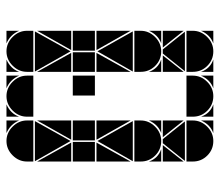

<svg xmlns="http://www.w3.org/2000/svg" viewBox="-64 -634 695 608"><g transform="rotate(90 284.0 -329.5)"><path d="M284 -657Q311 -657 330 -638Q349 -619 349 -592V-572H219V-592Q219 -618 238.5 -637.5Q258 -657 284 -657ZM142 -492Q169 -492 188 -473Q207 -454 207 -427V-407H77V-427Q77 -453 96.5 -472.5Q116 -492 142 -492ZM142 -657Q169 -657 188 -638Q207 -619 207 -592V-572H77V-592Q77 -618 96.5 -637.5Q116 -657 142 -657ZM426 -492Q453 -492 472 -473Q491 -454 491 -427V-407H361V-427Q361 -453 380.5 -472.5Q400 -492 426 -492ZM426 -657Q453 -657 472 -638Q491 -619 491 -592V-572H361V-592Q361 -618 380.5 -637.5Q400 -657 426 -657ZM426 -2Q400 -2 380.5 -21.5Q361 -41 361 -67V-87H491V-67Q491 -41 471.5 -21.5Q452 -2 426 -2ZM142 -2Q116 -2 96.5 -21.5Q77 -41 77 -67V-87H207V-67Q207 -41 187.5 -21.5Q168 -2 142 -2ZM284 -2Q258 -2 238.5 -21.5Q219 -41 219 -67V-87H349V-67Q349 -41 329.5 -21.5Q310 -2 284 -2ZM363 -92 426 -205 490 -92ZM79 -92 142 -205 206 -92ZM206 -402 142 -290 79 -402ZM490 -402 426 -290 363 -402ZM205 -567 149 -497H136L80 -567ZM489 -567 433 -497H420L364 -567ZM424 -212H361V-282H424ZM140 -212H77V-282H140ZM491 -212H429V-282H491ZM207 -212H145V-282H207ZM77 -287V-395L138 -287ZM361 -287V-395L422 -287ZM361 -207H422L361 -99ZM77 -207H138L77 -99ZM207 -287H147L207 -395ZM491 -207V-99L431 -207ZM207 -207V-99L147 -207ZM491 -287H431L491 -395ZM361 -497V-563L414 -497ZM77 -497V-563L130 -497ZM207 -497H155L207 -563ZM491 -497H439L491 -563ZM219 -42Q231 -14 259 -2H219ZM77 -42Q89 -14 117 -2H77ZM361 -42Q373 -14 401 -2H361ZM361 -492H401Q387 -487 377 -477Q367 -467 361 -453ZM310 -2Q324 -8 334 -18Q344 -28 349 -42V-2ZM361 -657H401Q387 -652 377 -642Q367 -632 361 -618ZM77 -492H117Q103 -487 93 -477Q83 -467 77 -453ZM168 -2Q182 -8 192 -18Q202 -28 207 -42V-2ZM219 -657H259Q245 -652 235 -642Q225 -632 219 -618ZM77 -657H117Q103 -652 93 -642Q83 -632 77 -618ZM349 -657V-618Q339 -647 310 -657ZM491 -492V-453Q481 -482 452 -492ZM207 -492V-453Q197 -482 168 -492ZM207 -657V-618Q197 -647 168 -657ZM282 -212H219V-282H282Z"/></g></svg>

Font: CAT DyFa
Style: Regular
Weight: 400
Designer: Peter Wiegel
Foundry: Peter Wiegel
Version: Version 1.001; ttfautohint (v1.3)